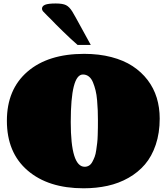

<svg xmlns="http://www.w3.org/2000/svg" viewBox="-20 -1042 932 1076"><path d="M488.8 -790H415Q381.3 -818.8 333.3 -865.7Q285.2 -912.6 268.1 -931.2Q258.8 -940.9 242.9 -956.1Q227.1 -971.2 221.2 -978.5Q215.3 -985.8 215.3 -992.7Q215.3 -1008.3 232.9 -1015.4Q250.5 -1022.5 292 -1022.5Q331.1 -1022.5 349.9 -1013.2Q368.7 -1003.9 385.3 -977.1Q397.9 -956.5 438.5 -881.8Q479 -807.1 488.8 -790ZM448.2 13.2Q250.5 13.2 134.5 -86.7Q18.6 -186.5 18.6 -365.2Q18.6 -541 134 -640.6Q249.5 -740.2 451.7 -740.2Q534.7 -740.2 604 -722.2Q673.3 -704.1 723.1 -671.4Q772.9 -638.7 807.4 -593.5Q841.8 -548.3 858.4 -493.9Q875 -439.5 875 -377.4Q875 -296.9 853 -231.4Q831.1 -166 792.5 -120.8Q753.9 -75.7 700 -45.2Q646 -14.6 583 -0.7Q520 13.2 448.2 13.2ZM454.6 -107.4Q467.8 -107.4 478.8 -114Q489.7 -120.6 497.3 -134.5Q504.9 -148.4 510.5 -163.1Q516.1 -177.7 519.3 -200.7Q522.5 -223.6 524.7 -241Q526.9 -258.3 527.6 -285.2Q528.3 -312 528.6 -327.1Q528.8 -342.3 528.8 -367.7Q528.8 -398.4 527.8 -423.1Q526.9 -447.8 524.2 -479.7Q521.5 -511.7 515.6 -535.4Q509.8 -559.1 501 -580.6Q492.2 -602.1 477.8 -613.3Q463.4 -624.5 444.8 -624.5Q376.5 -624.5 376.5 -357.9Q376.5 -107.4 454.6 -107.4Z"/></svg>

Font: Coustard Black
Style: Regular
Weight: 900
Foundry: vernon adams
Version: Version 1.001;